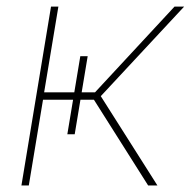

<svg xmlns="http://www.w3.org/2000/svg" viewBox="-20 -566 582 586"><path d="M45.4 0 135.7 -545.9H158.2L114.7 -284.2H270L512.7 -545.9H542L287.6 -272.5L460.4 0H432.1L266.6 -261.7H111.3L67.9 0ZM225.1 -394.5H247.6L208 -156.2H185.5Z"/></svg>

Font: Inter 18pt Thin
Style: Italic
Weight: 250
Italic angle: -9.3988°
Version: Version 4.001;git-66647c0bb